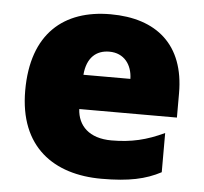

<svg xmlns="http://www.w3.org/2000/svg" viewBox="-45 -611 709 668"><g transform="rotate(5 309.0 -276.5)"><path d="M315 -563C152 -563 42 -472 42 -273C42 -76 166 10 333 10C429 10 487 -3 540 -31V-168C479 -139 425 -126 356 -126C278 -126 238 -167 235 -225H576V-310C576 -479 476 -563 315 -563ZM322 -433C374 -433 402 -394 403 -345H239C244 -406 277 -433 322 -433Z"/></g></svg>

Font: Noto Sans Canadian Aboriginal Black
Style: Regular
Weight: 900
Designer: Monotype Design Team, Typotheque's Kevin King
Foundry: Monotype Imaging Inc.
Version: Version 2.004